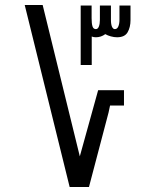

<svg xmlns="http://www.w3.org/2000/svg" viewBox="-20 -745 640 765"><path d="M78.5 -725H150L298 -122L371 -385.5H474V-324.5H418.5L412.5 -296.5L334.5 0H257.5ZM301.5 -723H345V-672.5Q345 -651.5 348.5 -640.2Q352 -629 362 -629Q370 -629 374 -639.5Q378 -650 378 -665.5V-723H422V-666Q422 -648 426.2 -638.5Q430.5 -629 437.5 -629Q447 -629 451.5 -639.8Q456 -650.5 456 -666V-723H500V-665Q500 -636.5 488.5 -616.5Q477 -596.5 446.5 -596.5Q434.5 -596.5 421.8 -600Q409 -603.5 399.5 -609Q382.5 -596.5 362 -596.5Q352.5 -596.5 345.5 -599.5V-486H301.5Z"/></svg>

Font: JuliaMono SemiBoldItalic
Style: Regular
Weight: 600
Italic angle: -9°
Monospace: yes
Designer: cormullion
Foundry: corm
Version: Version 0.049; ttfautohint (v1.8.4)